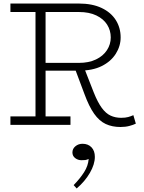

<svg xmlns="http://www.w3.org/2000/svg" viewBox="-20 -706 814 1087"><path d="M222 -306V-350H427Q483 -350 523.5 -369.5Q564 -389 585.5 -422Q607 -455 607 -494Q607 -534 586.5 -566.5Q566 -599 525.5 -618.5Q485 -638 427 -638H39V-686H426Q502 -686 555 -661Q608 -636 635.5 -592.5Q663 -549 663 -494Q663 -445 635.5 -401.5Q608 -358 556 -332Q504 -306 427 -306ZM39 1V-47H379V1ZM181 -28V-659H238V-28ZM662 13Q615 13 578.5 -4Q542 -21 513 -62Q484 -103 458 -174L404 -318L455 -325L511 -182Q533 -127 556 -95.5Q579 -64 606 -51.5Q633 -39 666 -39Q690 -39 706 -43.5Q722 -48 735 -54L749 -6Q735 1 712.5 7Q690 13 662 13ZM517 182Q517 224 489 272.5Q461 321 414 361L397 342Q433 305 456 269Q479 233 482 194Q471 199 463 200Q455 201 441 201Q421 201 405.5 189Q390 177 390 157Q390 136 407 122Q424 108 447 108Q479 108 498 128Q517 148 517 182Z"/></svg>

Font: BioRhyme Light
Style: Regular
Weight: 300
Designer: Aoife Mooney
Foundry: Aoife Mooney Type
Version: Version 1.600;gftools[0.9.33]